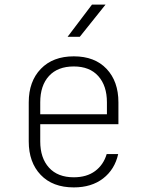

<svg xmlns="http://www.w3.org/2000/svg" viewBox="-20 -805 640 835"><path d="M301 10Q209 10 157 -44.5Q105 -99 105 -190V-360Q105 -451 157.5 -505.5Q210 -560 301 -560Q392 -560 443.5 -505.5Q495 -451 495 -360V-265H155V-190Q155 -118 193 -76Q231 -34 301 -34Q357 -34 393.5 -61Q430 -88 444 -135H494Q479 -68 428.5 -29Q378 10 301 10ZM155 -308H445V-360Q445 -432 407.5 -474Q370 -516 301 -516Q231 -516 193 -474.5Q155 -433 155 -360ZM274 -645 380 -785H439L327 -645Z"/></svg>

Font: NKDuy Mono Thin
Style: Regular
Weight: 100
Monospace: yes
Designer: NKDuy
Foundry: NKDuy
Version: Version 2.251; ttfautohint (v1.8.4.7-5d5b)